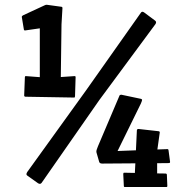

<svg xmlns="http://www.w3.org/2000/svg" viewBox="-20 -772 789 791"><path d="M669.4 -5.9Q669.4 -1.5 665.5 -1.5H494.1Q490.2 -1.5 490.2 -5.9L487.8 -54.7Q487.8 -60.5 491.2 -60.5L535.6 -59.6L537.6 -99.1L401.4 -98.1Q390.6 -98.1 388.7 -105L377.4 -144Q377 -146.5 377 -149.7Q377 -152.8 383.8 -169.9L463.9 -358.4Q470.7 -375 472.4 -378.4Q474.1 -381.8 480 -381.8L561 -364.7Q565.4 -363.3 565.4 -360.4Q565.4 -357.4 560.5 -345.7L464.4 -149.9L540 -152.8L543.9 -234.9Q543.9 -240.2 550.3 -240.7L633.3 -231.4Q638.2 -231 638.2 -226.1L628.4 -156.2L670.4 -157.7Q673.8 -157.7 674.3 -152.8L680.7 -105Q680.7 -100.1 675.3 -100.1L627.4 -99.6V-57.6L661.6 -57.1Q667 -57.1 667.5 -52.2ZM619.1 -687Q623 -684.1 623 -680.4Q623 -676.8 620.6 -672.9L389.6 -360.4L151.4 -18.6Q148.4 -14.6 144.5 -14.6Q140.6 -14.6 136.7 -17.1L92.8 -48.3Q88.9 -50.8 88.9 -54.4Q88.9 -58.1 92.3 -63.5L335.4 -400.9L560.1 -719.2Q563 -723.6 566.2 -723.6Q569.3 -723.6 573.2 -721.2ZM82.5 -454.1Q82.5 -458.5 86.4 -458.5L144 -454.1V-655.3L83 -646.5Q78.6 -646.5 78.1 -651.9L69.8 -702.1Q69.8 -706.5 75.2 -709L163.6 -750Q168 -752.4 172.4 -752.4L232.9 -744.1Q237.3 -743.7 237.3 -738.8L233.4 -671.9L230.5 -454.6L287.6 -458.5Q291.5 -458.5 291.5 -454.1L289.1 -376Q289.1 -370.1 285.6 -370.1L85.4 -373.5Q80.1 -373.5 79.6 -378.4Z"/></svg>

Font: Wellfleet
Style: Regular
Weight: 400
Designer: Riccardo De Franceschi
Foundry: Riccardo De Franceschi
Version: Version 1.002